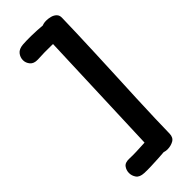

<svg xmlns="http://www.w3.org/2000/svg" viewBox="-325 -913 1119 1119"><g transform="rotate(-45 235.0 -353.5)"><path d="M274.3 -815Q276.1 -846.9 295.1 -858.4Q314 -870 339.3 -870Q357.3 -870 375.6 -865.1Q393.9 -860.2 405.9 -848.1Q418 -836 417 -815Q416 -764.1 413.5 -690.8Q411 -617.6 407.5 -531.5Q404 -445.4 399.9 -355Q395.8 -264.6 391.9 -178.5Q388 -92.4 385.9 -19.2Q383.8 54.1 382.8 105Q382 136.1 359.4 148.6Q336.9 161 309 161Q283.7 161 261.4 145.7Q239.1 130.4 240.1 105ZM116 162.6Q80 161 66.5 141.6Q53 122.1 53 99.9Q53 76.9 66.5 58.3Q80 39.8 116 41.6Q140 42.8 172 41.6Q204 40.4 237 38.6Q270 36.7 297 34.4Q331 30.9 346 50.8Q361 70.8 361 94.8Q361 109 356.6 120.9Q352.1 132.8 342 140.1Q333.7 146.1 322.6 149.9Q311.4 153.7 297 155.4Q270 157.7 237 159.6Q204 161.4 172 162.6Q140 163.8 116 162.6ZM145 -743.6Q112 -742.6 96.5 -761.2Q81 -779.9 81 -802.1Q81 -826.1 96.3 -845.2Q111.7 -864.2 146 -867Q173.3 -869 215.9 -868.5Q258.4 -868 318 -862.8Q351.8 -860 372.9 -846.2Q394 -832.4 394 -802.1Q394 -778.9 377.2 -758.9Q360.4 -739 329 -741.6Q292 -744.8 260.5 -745.5Q229 -746.2 201 -745.7Q173 -745.2 145 -743.6Z"/></g></svg>

Font: Playpen Sans Hebrew
Style: Regular
Weight: 400
Designer: Tom Grace, Laura Meseguer, Veronika Burian, José Scaglione
Foundry: TypeTogether
Version: Version 2.000